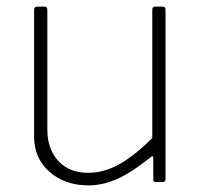

<svg xmlns="http://www.w3.org/2000/svg" viewBox="-20 -550 611 580"><path d="M440 -133V-521Q440 -530 449 -530H471Q480 -530 480 -521V-9Q480 0 472 0H451Q443 0 443 -8V-72Q443 -77 441 -78Q439 -79 435 -75Q375 -27 332 -8.5Q289 10 247 10Q176 10 129.5 -31Q83 -72 83 -137V-520Q83 -530 92 -530H114Q123 -530 123 -521V-159Q123 -100 156 -64Q189 -28 246 -28Q295 -28 341.5 -54.5Q388 -81 440 -133Z"/></svg>

Font: Libre Franklin Thin
Style: Regular
Weight: 250
Designer: Pablo Impallari, Rodrigo Fuenzalida
Foundry: Impallari Type
Version: Version 1.002; ttfautohint (v1.5)